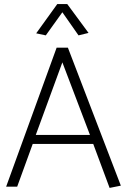

<svg xmlns="http://www.w3.org/2000/svg" viewBox="-20 -913 621 939"><path d="M420 -253H155L285 -608ZM257 -680 10 0H64L140 -209H436L516 6L571 -5L312 -680ZM285 -853 364 -740 413 -752 309 -893H260L157 -750L204 -740Z"/></svg>

Font: Catamaran ExtraLight
Style: Regular
Weight: 250
Designer: Pria Ravichandran
Version: Version 2.000